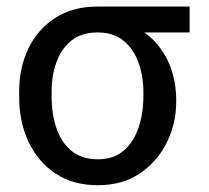

<svg xmlns="http://www.w3.org/2000/svg" viewBox="-20 -542 622 572"><path d="M37.1 -255.9V-266.6Q36.6 -338.9 64.2 -396.7Q91.8 -454.6 144.3 -488.5Q196.8 -522.5 270.5 -522.5Q285.2 -521 297.9 -512Q310.5 -502.9 326.7 -491Q342.8 -479 367.2 -468.8Q409.7 -451.2 440.2 -419.2Q470.7 -387.2 487.5 -343.3Q504.4 -299.3 504.9 -246.1V-236.3Q504.4 -172.9 476.6 -116.7Q448.7 -60.5 396.7 -25.4Q344.7 9.8 271.5 9.8Q197.3 9.8 144.8 -25.4Q92.3 -60.5 64.5 -120.6Q36.6 -180.7 37.1 -255.9ZM133.8 -266.6V-255.9Q133.3 -205.1 147.5 -162.1Q161.6 -119.1 192.1 -93.3Q222.7 -67.4 271.5 -67.4Q318.8 -67.4 348.6 -93.3Q378.4 -119.1 392.8 -162.1Q407.2 -205.1 407.2 -255.9V-266.6Q407.2 -314.5 392.8 -355Q378.4 -395.5 348.4 -420.4Q318.4 -445.3 270.5 -445.3Q222.2 -445.3 191.9 -420.4Q161.6 -395.5 147.5 -355Q133.3 -314.5 133.8 -266.6ZM544.9 -522.5V-445.3H270.5V-522.5Z"/></svg>

Font: Inter Display V
Style: Regular
Weight: 400
Designer: Rasmus Andersson
Foundry: rsms
Version: Version 3.015;git-src